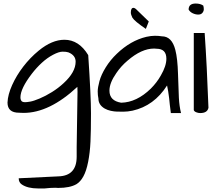

<svg xmlns="http://www.w3.org/2000/svg" viewBox="-20 -646 1216 1087"><path d="M308.6 418 294.9 417Q265.6 417 232.4 420.9H195.3Q136.7 420.9 103.5 398.4Q85.9 386.7 85.9 363.3L310.5 352.5Q414.1 349.6 414.1 241.2Q414.1 237.3 414.1 228Q414.1 218.8 414.1 187.5L418.9 -127Q418.9 -143.6 418 -154.3Q259.8 -6.8 113.3 -6.8Q100.6 -6.8 87.9 -7.8Q22.5 -7.8 22.5 -65.4Q24.4 -110.4 48.8 -164.6Q73.2 -218.8 111.8 -269Q150.4 -319.3 199.2 -359.4Q274.4 -420.9 344.7 -420.9Q426.8 -420.9 479.5 -334Q495.1 -101.6 495.1 -3.9Q495.1 93.8 492.2 156.2Q489.3 218.8 479 270.5Q468.8 322.3 452.1 352.5Q435.5 382.8 413.1 396.5Q376 418 308.6 418ZM367.2 -349.6Q355.5 -353.5 334.5 -353.5Q313.5 -353.5 280.3 -335.9Q247.1 -318.4 216.8 -290.5Q186.5 -262.7 160.2 -228.5Q95.7 -144.5 95.7 -94.7Q95.7 -79.1 104.5 -71.3Q111.3 -67.4 121.6 -67.4Q131.8 -67.4 151.4 -70.8Q170.9 -74.2 204.6 -88.4Q238.3 -102.5 274.4 -125Q310.5 -147.5 339.8 -174.8Q408.2 -237.3 408.2 -296.9Q408.2 -333 367.2 -349.6Z M925.8 -162.1Q852.5 -46.9 730.5 -19.5Q702.1 -13.7 679.2 -13.7Q656.2 -13.7 641.1 -14.2Q626 -14.6 607.4 -18.6Q588.9 -22.5 573.2 -31.2Q537.1 -51.8 537.1 -88.9Q533.2 -106.4 533.2 -128.4Q533.2 -150.4 543 -186.5Q552.7 -222.7 578.6 -264.6Q604.5 -306.6 641.6 -341.8Q718.8 -416 808.6 -437.5Q835 -443.4 856.9 -443.4Q878.9 -443.4 896.5 -440.4Q953.1 -440.4 972.7 -363.3Q985.4 -314.5 987.8 -227.1Q990.2 -139.6 992.7 -92.3Q995.1 -44.9 1004.9 -5.9H947.3Q943.4 -32.2 941.4 -52.7Q939.5 -73.2 937.5 -90.8Q932.6 -131.8 925.8 -162.1ZM921.9 -313.5Q921.9 -370.1 866.2 -370.1Q859.4 -371.1 852.5 -371.1Q781.2 -371.1 702.1 -302.7Q665 -271.5 638.7 -232.4Q599.6 -176.8 599.6 -132.8Q599.6 -75.2 666 -64.5Q753.9 -66.4 834 -144.5Q868.2 -178.7 890.6 -218.8Q921.9 -272.5 921.9 -313.5ZM720.7 -574.2Q720.7 -601.6 735.4 -601.6Q744.1 -601.6 756.8 -587.9L822.3 -524.4L805.7 -482.4Q741.2 -526.4 729.5 -545.9Q725.6 -553.7 723.1 -561.5Q720.7 -569.3 720.7 -574.2Z M1138.7 -459Q1151.4 -276.4 1160.2 -36.1Q1154.3 -5.9 1113.3 -5.9Q1102.5 -5.9 1091.3 -10.3Q1080.1 -14.6 1077.1 -22.5V-459ZM1047.9 -591.8Q1047.9 -626 1087.9 -626Q1114.3 -626 1130.9 -614.3Q1133.8 -603.5 1133.8 -593.3Q1133.8 -583 1126 -573.2Q1118.2 -563.5 1102.5 -563.5Q1086.9 -563.5 1071.3 -570.8Q1055.7 -578.1 1047.9 -591.8Z"/></svg>

Font: Architects Daughter
Style: Regular
Weight: 400
Designer: Kimberly Geswein
Foundry: Kimberly Geswein
Version: Version 1.002 2010